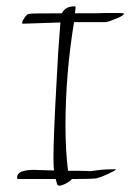

<svg xmlns="http://www.w3.org/2000/svg" viewBox="-20 -566 412 607"><path d="M168 21Q161 21 160 14L156 0H37Q34 0 34 -5Q34 -29 88 -29Q86 -29 101.5 -28.5Q117 -28 151 -27Q150 -32 149.5 -42.5Q149 -53 149 -69Q149 -101 151.5 -161.5Q154 -222 159 -311Q163 -400 171 -495L51 -491Q50 -492 50 -493Q50 -499 57 -509Q64 -520 70 -522Q76 -524 176 -524Q186 -546 215 -546Q219 -546 219 -543Q219 -540 218 -533.5Q217 -527 217 -524H283Q290 -524 299.5 -524.5Q309 -525 322 -525H349Q370 -525 372 -523Q372 -517 347 -507Q320 -496 314 -496H214Q187 -330 187 -169Q187 -130 189 -94Q191 -58 195 -26H228Q245 -26 254 -25.5Q263 -25 263 -25Q263 -24 286.5 -27.5Q310 -31 342 -31H344Q346 -31 346 -30Q346 -27 319 -15Q306 -9 297 -6Q288 -3 284 -2Q274 -1 255 -0.5Q236 0 207 0Q204 6 189.5 13.5Q175 21 168 21Z"/></svg>

Font: Shalimar
Style: Regular
Weight: 400
Designer: Robert E. Leuschke
Foundry: Robert E. Leuschke
Version: Version 1.010; ttfautohint (v1.8.3)